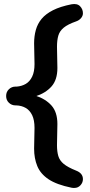

<svg xmlns="http://www.w3.org/2000/svg" viewBox="-20 -718 441 940"><path d="M345 202Q341 202 337.5 202Q334 202 330 201Q257 186 217.5 159.5Q178 133 162.5 95Q147 57 147 10L149 -92Q149 -130 137.5 -154Q126 -178 106 -189.5Q86 -201 60 -202H56Q37 -202 23.5 -215Q10 -228 10 -248Q10 -268 23.5 -281Q37 -294 56 -294H62Q87 -296 106.5 -307.5Q126 -319 137.5 -343Q149 -367 149 -404L147 -506Q147 -541 155.5 -571.5Q164 -602 184 -626Q204 -650 239.5 -668Q275 -686 330 -697Q358 -702 372 -687.5Q386 -673 386 -653Q386 -640 376.5 -629Q367 -618 352 -613Q312 -599 292 -582.5Q272 -566 265.5 -543.5Q259 -521 259 -489L261 -385Q261 -327 232 -294.5Q203 -262 153 -246V-250Q203 -234 232 -201.5Q261 -169 261 -111L259 -7Q259 24 265.5 46Q272 68 292 84.5Q312 101 352 117Q386 130 386 159Q386 176 374 189Q362 202 345 202Z"/></svg>

Font: Quicksand Light
Style: Bold
Weight: 700
Version: Version 3.004